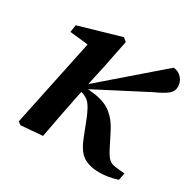

<svg xmlns="http://www.w3.org/2000/svg" viewBox="-120 -617 756 753"><g transform="rotate(30 258.5 -240.0)"><path d="M57 8 44 -2 127 -398 44 -407 49 -440 236 -494 252 -481 227 -357 207 -265 465 -488Q488 -486 502.5 -469.5Q517 -453 517 -431Q517 -410 499.5 -396Q482 -382 444 -365L216 -247L250 -243Q297 -236 326 -212.5Q355 -189 374 -151L404 -92Q419 -61 431.5 -49.5Q444 -38 465 -36L505 -32L499 0Q458 14 416 14Q375 14 346 -3Q317 -20 296 -75L267 -149Q251 -187 238 -202Q225 -217 201 -224L199 -225L196 -212Q185 -159 175 -106.5Q165 -54 155 0Z"/></g></svg>

Font: Source Serif 4 Semibold
Style: Italic
Weight: 600
Italic angle: -12°
Designer: Frank Grießhammer
Foundry: Adobe
Version: Version 4.005;hotconv 1.1.0;makeotfexe 2.6.0